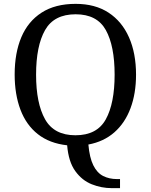

<svg xmlns="http://www.w3.org/2000/svg" viewBox="-20 -745 782 995"><path d="M559 230Q506 230 455.5 210Q405 190 370 141.5Q335 93 328 8Q237 -2 176.5 -49.5Q116 -97 86 -176.5Q56 -256 56 -359Q56 -470 90.5 -552Q125 -634 195.5 -679.5Q266 -725 372 -725Q473 -725 542.5 -679.5Q612 -634 648.5 -551.5Q685 -469 685 -358Q685 -261 656.5 -184.5Q628 -108 573 -59.5Q518 -11 438 4Q444 72 463.5 111.5Q483 151 514.5 167Q546 183 586 183H602V230ZM371 -44Q483 -44 528.5 -127Q574 -210 574 -358Q574 -507 528.5 -589Q483 -671 372 -671Q260 -671 213.5 -589Q167 -507 167 -358Q167 -210 213.5 -127Q260 -44 371 -44Z"/></svg>

Font: Noto Serif Test
Style: Regular
Weight: 400
Version: Version 1.000